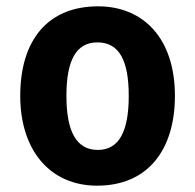

<svg xmlns="http://www.w3.org/2000/svg" viewBox="-20 -577 617 607"><path d="M533 -274C533 -456 433 -557 290 -557C131 -557 44 -450 44 -274C44 -102 138 10 287 10C447 10 533 -103 533 -274ZM190 -274C190 -385 220 -443 288 -443C358 -443 387 -384 387 -274C387 -164 358 -103 289 -103C220 -103 190 -164 190 -274Z"/></svg>

Font: Noto Sans Georgian SemiCondensed Bold
Style: Regular
Weight: 700
Width: 4
Designer: Monotype Design Team, Akaki Razmadze
Foundry: Google LLC
Version: Version 2.005